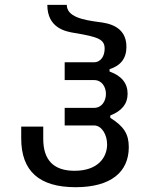

<svg xmlns="http://www.w3.org/2000/svg" viewBox="-20 -780 642 800"><path d="M294.9 0C442.4 0 516.6 -63.5 516.6 -167C516.6 -222.2 495.6 -253.9 439.5 -289.1V-298.8C487.8 -317.9 511.7 -347.2 511.7 -389.6C511.7 -432.6 486.8 -464.4 436.5 -481.9V-491.7C483.4 -506.8 506.8 -537.1 506.8 -585C506.8 -672.9 427.2 -683.6 393.1 -688C325.7 -696.8 258.3 -710 258.3 -759.8H177.2C177.2 -661.6 255.4 -648.4 291 -642.6C391.6 -626 416 -615.2 416 -577.1C416 -547.4 400.9 -520.5 371.1 -520.5H249.5V-446.3H372.1C404.8 -446.3 421.4 -417.5 421.4 -388.7C421.4 -359.9 404.8 -330.6 372.1 -330.6H249.5V-257.3H372.1C403.3 -257.3 426.3 -219.7 426.3 -178.2C426.3 -126.5 390.6 -68.4 290.5 -68.4C203.1 -68.4 159.7 -113.3 160.2 -203.1V-252.4H68.4V-203.1C68.4 -67.4 143.1 0 294.9 0Z"/></svg>

Font: Hack
Style: Regular
Weight: 400
Monospace: yes
Designer: Christopher Simpkins
Foundry: Christopher Simpkins
Version: Version 2.010